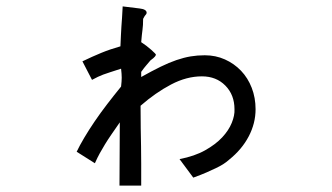

<svg xmlns="http://www.w3.org/2000/svg" viewBox="-20 -459 1040 601"><path d="M422 -234V-218Q456 -237 482.5 -250Q509 -263 532.5 -271Q556 -279 577 -282.5Q598 -286 621 -286Q655 -286 684 -273Q713 -260 734.5 -237.5Q756 -215 768 -184Q780 -153 780 -117Q780 -73 758.5 -32Q737 9 697 41Q688 49 678.5 55Q669 61 656.5 67Q644 73 627 80.5Q610 88 585 97L542 39Q589 30 622 11.5Q655 -7 675.5 -29Q696 -51 705.5 -74.5Q715 -98 714 -117Q714 -162 685.5 -191Q657 -220 612 -220Q564 -220 515.5 -194.5Q467 -169 420 -128Q420 -87 420.5 -57.5Q421 -28 421.5 -1.5Q422 25 422 53.5Q422 82 422 122H354L355 -76Q339 -53 328 -37Q317 -21 308.5 -7Q300 7 292.5 20.5Q285 34 277 52L220 16Q229 -3 243.5 -27.5Q258 -52 276 -78.5Q294 -105 315.5 -133Q337 -161 359 -188Q361 -205 361 -216Q361 -227 359 -244Q338 -237 325 -233Q312 -229 303 -225.5Q294 -222 286.5 -218.5Q279 -215 268 -209L238 -267Q269 -282 297 -293.5Q325 -305 357 -314Q358 -334 358.5 -348Q359 -362 360 -375.5Q361 -389 362 -403.5Q363 -418 364 -439Q395 -435 417 -432.5Q439 -430 439 -419Q439 -415 433 -409L428 -400Q428 -389 427.5 -381Q427 -373 426 -365.5Q425 -358 424 -349Q423 -340 422 -327Q439 -316 453.5 -303Q468 -290 468 -288Q468 -286 465 -282Q462 -278 451 -270Q442 -259 437 -253.5Q432 -248 422 -234Z"/></svg>

Font: D2Coding ligature
Style: Regular
Weight: 400
Monospace: yes
Designer: Yong-Rak Park; Jeong-Hwan Yoon; Sang-Min Lee;
Foundry: NHN Corporation
Version: Version 1.3.2; Build 20180524